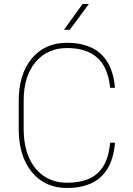

<svg xmlns="http://www.w3.org/2000/svg" viewBox="-20 -936 669 966"><path d="M395.5 -916H427.2L331.1 -786.1H301.8ZM558.6 -217.8Q551.3 -136.2 520 -85.9Q488.8 -35.6 437 -12.9Q385.3 9.8 317.4 9.8Q205.6 9.8 139.9 -70.6Q74.2 -150.9 74.2 -287.6V-428.2Q74.2 -563 139.9 -641.8Q205.6 -720.7 317.4 -720.7Q385.3 -720.7 437 -697.8Q488.8 -674.8 520 -624.8Q551.3 -574.7 558.6 -494.1H534.2Q523.4 -598.6 468.5 -646.5Q413.6 -694.3 317.4 -694.3Q218.8 -694.3 158.9 -623.8Q99.1 -553.2 99.1 -429.2V-287.6Q99.1 -203.1 126.2 -142.3Q153.3 -81.5 202.6 -49.1Q252 -16.6 317.4 -16.6Q380.4 -16.6 426.3 -35.9Q472.2 -55.2 499.5 -99.4Q526.9 -143.6 534.2 -217.8Z"/></svg>

Font: Robert Sans Thin
Style: Regular
Weight: 100
Designer: Christian Robertson (extended by Adam Twardoch)
Foundry: Google
Version: Version 12.135;April 2, 2019;FontCreator 11.5.0.2425 64-bit;